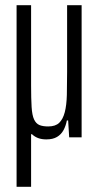

<svg xmlns="http://www.w3.org/2000/svg" viewBox="-20 -530 378 741"><path d="M44 191V-510H100V-200Q100 -149 102 -117Q104 -85 111.5 -69Q119 -53 132 -47.5Q145 -42 166 -42Q194 -42 208.5 -56Q223 -70 230 -97Q237 -124 238 -163.5Q239 -203 239 -252V-510H295V0H247L243 -65H238Q234 -44 225 -27.5Q216 -11 200 -1.5Q184 8 159 8Q141 8 127.5 3Q114 -2 104 -11.5Q94 -21 85 -34L149 -12H100V191Z"/></svg>

Font: Saira UltraCondensed
Style: Regular
Weight: 400
Width: 1
Designer: Hector Gatti with collaboration of the Omnibus-Type team
Foundry: Omnibus-Type
Version: Version 1.101